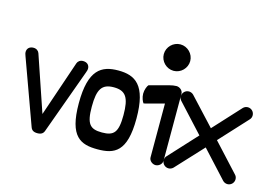

<svg xmlns="http://www.w3.org/2000/svg" viewBox="-72 -473 1093 772"><g transform="rotate(15 474.0 -86.5)"><path d="M0 -143C0 -139 1 -135 4 -127L102 143C106 154 114 160 130 160C146 160 154 154 158 143L256 -127C259 -135 260 -139 260 -143C260 -159 249 -168 233 -168C221 -168 212 -161 209 -152L130 80L51 -152C48 -161 39 -168 27 -168C11 -168 0 -159 0 -143Z M314 0C314 -72 330 -98 380 -98C430 -98 446 -72 446 0C446 72 430 90 380 90C330 90 314 72 314 0ZM260 0C260 140 310 160 380 160C450 160 500 140 500 0C500 -140 450 -168 380 -168C310 -168 260 -140 260 0Z M500 -104C500 -88 507 -71 512 -66L595 -88V136C595 150 609 161 622 161C635 161 649 150 649 136V-143C649 -157 635 -168 622 -168C613 -168 602 -166 595 -164L512 -142C507 -137 500 -120 500 -104ZM539 -279C539 -249 564 -224 594 -224C624 -224 649 -249 649 -279C649 -309 624 -334 594 -334C564 -334 539 -309 539 -279Z M649 133C649 148 661 160 676 160C683 160 690 157 695 152L799 40L902 152C907 157 914 160 921 160C936 160 948 148 948 133C948 125 945 119 940 114L835 0L940 -114C945 -119 948 -125 948 -133C948 -148 936 -160 921 -160C914 -160 907 -157 902 -152L799 -40L695 -152C690 -157 683 -160 676 -160C661 -160 649 -148 649 -133C649 -125 652 -119 657 -114L762 0L657 114C652 119 649 125 649 133Z"/></g></svg>

Font: Ekmelos
Style: Regular
Weight: 500
Designer: Thomas Richter (thomas-richter@aon.at)
Version: Version 2.58